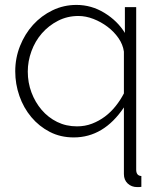

<svg xmlns="http://www.w3.org/2000/svg" viewBox="-20 -549 652 781"><path d="M280 10Q226 10 182.5 -12.5Q139 -35 107.5 -72.5Q76 -110 59 -158.5Q42 -207 42 -259Q42 -313 61.5 -362Q81 -411 114.5 -448Q148 -485 193.5 -507Q239 -529 291 -529Q352 -529 405 -496.5Q458 -464 488 -415V-520H534V141Q534 166 555 167V211Q550 212 546 212Q542 212 538 212Q515 212 499.5 197.5Q484 183 484 159V-112Q402 10 280 10ZM293 -35Q326 -35 354.5 -46Q383 -57 407 -75Q431 -93 450.5 -117.5Q470 -142 484 -169V-339Q480 -368 462 -394Q444 -420 417.5 -440Q391 -460 360 -472Q329 -484 299 -484Q254 -484 216 -464.5Q178 -445 150.5 -413.5Q123 -382 108 -341Q93 -300 93 -258Q93 -213 108 -173Q123 -133 149.5 -102Q176 -71 212.5 -53Q249 -35 293 -35Z"/></svg>

Font: Oxford Sans
Style: Regular
Weight: 300
Designer: Matt McInerney, Pablo Impallari, Rodrigo Fuenzalida
Foundry: Matt McInerney, Pablo Impallari, Rodrigo Fuenzalida
Version: Version 3.000g; ttfautohint (v1.5) -l 8 -r 28 -G 28 -x 14 -D